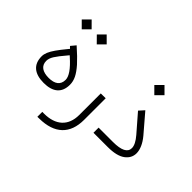

<svg xmlns="http://www.w3.org/2000/svg" viewBox="-173 -999 1549 1549"><g transform="rotate(45 602.0 -224.5)"><path d="M311.5 -522.9 368.2 -579.6 311.5 -636.2 255.4 -579.6ZM140.1 -522.9 196.3 -579.6 140.1 -636.2 83.5 -579.6ZM117.2 -141.1C117.2 -159.7 124 -180.2 137.7 -202.1C151.4 -224.1 175.3 -254.9 209.5 -294.9L219.2 -306.6L230.5 -296.4C301.3 -233.4 336.4 -182.6 336.4 -143.1C336.4 -84.5 296.4 -57.1 228.5 -57.1C160.6 -57.1 117.2 -83 117.2 -141.1ZM228 0C331.5 0 389.2 -45.9 389.2 -140.1C389.2 -165 383.3 -189.5 371.6 -213.4C359.9 -237.3 340.8 -264.6 314.5 -294.4C287.6 -324.2 250.5 -360.4 202.1 -402.8L167.5 -361.3L184.6 -344.7L175.8 -334.5C147.5 -300.3 125.5 -272 109.9 -249.5C78.6 -204.6 64.9 -171.9 64.9 -140.6C64.9 -46.4 124 0 228 0Z M385.7 172.9V229L406.2 228.5C580.1 227.1 669.9 139.6 669.9 -20V-266.6L614.3 -266.1V-20C614.3 103.5 538.1 172.9 405.3 172.9Z M929.7 -561.5 987.8 -619.6 929.7 -677.7 871.6 -619.6ZM960 0C1027.8 0 1078.1 -12.2 1110.8 -36.1C1143.6 -60.1 1160.2 -91.3 1160.2 -128.9C1160.2 -169.9 1139.6 -218.8 1098.6 -267.6L964.4 -424.3L924.8 -380.4L1053.2 -232.4C1086.9 -193.4 1104 -159.7 1104 -131.8C1104 -83 1056.2 -58.6 960.4 -58.6H796.9V0Z"/></g></svg>

Font: Shabnam Thin
Style: Regular
Weight: 100
Foundry: DejaVu fonts team - Redesigned by Saber Rastikerdar - Based on Vazir font
Version: Version 5.0.1